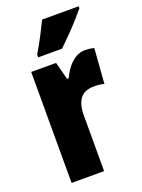

<svg xmlns="http://www.w3.org/2000/svg" viewBox="-145 -833 666 899"><g transform="rotate(-20 187.5 -383.0)"><path d="M322 -563Q332 -563 342 -562Q352 -561 367 -557L354 -383Q335 -389 304 -389Q256 -389 234.5 -360.5Q213 -332 213 -278V0H51V-553H175L198 -465H206Q216 -488 232.5 -510.5Q249 -533 272 -548Q295 -563 322 -563ZM365 -756Q351 -739 327.5 -712.5Q304 -686 276.5 -658Q249 -630 224 -606H105V-620Q129 -660 148 -696.5Q167 -733 183 -766H365Z"/></g></svg>

Font: Noto Sans Gurmukhi UI ExtraCondensed Black
Style: Regular
Weight: 900
Width: 2
Designer: Jelle Bosma - Monotype Design Team
Foundry: Monotype Imaging Inc.
Version: Version 2.004; ttfautohint (v1.8.4.7-5d5b)